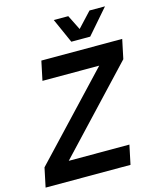

<svg xmlns="http://www.w3.org/2000/svg" viewBox="-140 -1008 909 1101"><g transform="rotate(-15 314.5 -458.0)"><path d="M-8 0 16 -114 470 -596H133L157 -710H637L613 -596L160 -114H520L496 0ZM590 -916 463 -770H351L286 -916H372L416 -828L498 -916Z"/></g></svg>

Font: Geist Mono SemiBold
Style: Italic
Weight: 600
Italic angle: -12°
Monospace: yes
Designer: Basement.studio, Andrés Briganti, Mateo Zaragoza
Foundry: Basement.studio, Vercel, Andrés Briganti, Guido Ferreyra, Mateo Zaragoza
Version: Version 1.500; ttfautohint (v1.8.4.7-5d5b)